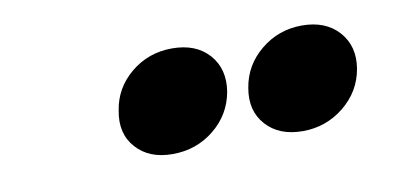

<svg xmlns="http://www.w3.org/2000/svg" viewBox="-34 -822 693 332"><g transform="rotate(-10 312.5 -656.0)"><path d="M476.6 -565.4Q435.1 -565.4 412.4 -590.8Q389.6 -616.2 396.5 -655.3Q402.8 -694.3 434.1 -720Q465.3 -745.6 506.3 -745.6Q547.9 -745.6 570.8 -720Q593.8 -694.3 587.4 -655.3Q580.6 -616.2 549.1 -590.8Q517.6 -565.4 476.6 -565.4ZM248 -565.4Q207 -565.4 184.3 -590.8Q161.6 -616.2 168.9 -655.3Q174.8 -694.3 205.8 -720Q236.8 -745.6 278.3 -745.6Q320.3 -745.6 343 -720Q365.7 -694.3 359.4 -655.3Q352.5 -616.2 321.3 -590.8Q290 -565.4 248 -565.4Z"/></g></svg>

Font: Inter 28pt Black
Style: Italic
Weight: 900
Italic angle: -9.3988°
Designer: Rasmus Andersson
Foundry: rsms
Version: Version 4.001;git-66647c0bb